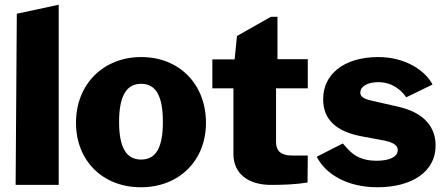

<svg xmlns="http://www.w3.org/2000/svg" viewBox="-20 -781 1883 811"><path d="M228 -761 51 -723 46 0H228Z M575 10C738 10 850 -104 850 -262C850 -423 740 -540 576 -540C420 -540 301 -429 301 -262C301 -103 413 10 575 10ZM576 -107C514 -107 483 -157 483 -266C483 -375 514 -427 576 -427C639 -427 668 -375 668 -266C668 -158 639 -107 576 -107Z M1280 -408V-531H1152V-710H1124L981 -629L971 -530H877V-408H966V-131C966 -45 1031 0 1125 0C1175 0 1230 -2 1279 -10L1280 -124H1215C1168 -124 1146 -142 1146 -182V-408Z M1696 -370 1807 -424C1775 -485 1690 -540 1578 -540C1429 -540 1344 -464 1345 -361C1345 -275 1402 -226 1503 -206L1605 -187C1649 -177 1660 -164 1660 -147C1660 -117 1623 -103 1575 -102C1483 -101 1456 -145 1428 -175L1318 -119C1353 -48 1444 10 1574 10C1719 10 1820 -55 1820 -166C1820 -240 1777 -305 1659 -331L1549 -356C1508 -365 1502 -378 1502 -390C1502 -417 1535 -434 1577 -434C1635 -434 1673 -403 1696 -370Z"/></svg>

Font: Bisquit Text
Style: Bold
Weight: 800
Version: Version 1.004;Glyphs 3.2.3 (3260)